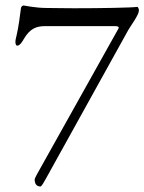

<svg xmlns="http://www.w3.org/2000/svg" viewBox="-20 -646 525 698"><path d="M127 32C131 32 140 16 146 5L447 -538C457 -555 485 -592 485 -608C485 -613 482 -621 479 -621C460 -618 347 -616 249 -616C202 -616 180 -617 150 -617C108 -617 69 -626 66 -626C63 -626 57 -624 56 -615C53 -590 47 -545 40 -516C39 -511 36 -501 36 -494C36 -489 37 -480 43 -480C53 -480 63 -498 67 -505C89 -542 112 -551 144 -551H400C415 -550 412 -545 410 -541L127 -35C118 -19 106 2 106 6C106 21 112 32 127 32Z"/></svg>

Font: EB Garamond
Style: Regular
Weight: 400
Designer: Georg Duffner and Octavio Pardo
Foundry: Georg Duffner
Version: Version 1.000;PS 001.000;hotconv 1.0.88;makeotf.lib2.5.64775